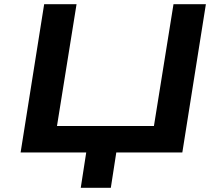

<svg xmlns="http://www.w3.org/2000/svg" viewBox="-20 -725 1045 913"><path d="M364 168 390 0H78L190 -705H344L251 -126H712L805 -705H959L847 0H533L507 168Z"/></svg>

Font: Nunito Sans 7pt Expanded
Style: Bold Italic
Weight: 700
Width: 7
Italic angle: -9°
Designer: Vernon Adams
Foundry: Vernon Adams
Version: Version 3.101;gftools[0.9.27]